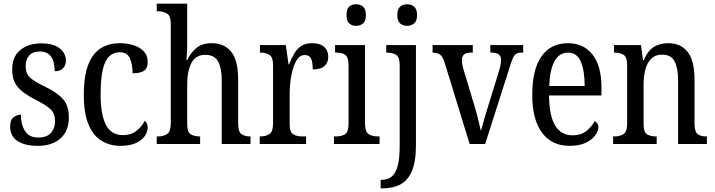

<svg xmlns="http://www.w3.org/2000/svg" viewBox="-20 -780 3873 1040"><path d="M184 10Q115 10 75 -16Q35 -42 35 -95Q35 -131 54 -145Q73 -159 93 -159Q93 -106 115.5 -70.5Q138 -35 187 -35Q233 -35 255.5 -59.5Q278 -84 278 -126Q278 -163 257 -185Q236 -207 180 -236Q133 -260 103.5 -282.5Q74 -305 60 -333.5Q46 -362 46 -405Q46 -472 89.5 -508.5Q133 -545 204 -545Q271 -545 304 -517.5Q337 -490 337 -452Q337 -426 321 -410Q305 -394 276 -394Q276 -501 196 -501Q157 -501 138 -479Q119 -457 119 -422Q119 -381 143 -359.5Q167 -338 223 -311Q290 -279 321.5 -243Q353 -207 353 -144Q353 -71 308 -30.5Q263 10 184 10Z M632 10Q574 10 529 -18Q484 -46 459 -106.5Q434 -167 434 -265Q434 -372 459.5 -433.5Q485 -495 529 -520.5Q573 -546 628 -546Q693 -546 736.5 -520Q780 -494 780 -444Q780 -410 760 -396.5Q740 -383 698 -383Q698 -430 684 -463.5Q670 -497 628 -497Q597 -497 573.5 -476.5Q550 -456 537.5 -406Q525 -356 525 -266Q525 -159 554 -103.5Q583 -48 646 -48Q690 -48 719.5 -71.5Q749 -95 764 -126Q771 -120 775.5 -111Q780 -102 780 -88Q780 -67 765 -44Q750 -21 717 -5.5Q684 10 632 10Z M829 0V-41H837Q864 -41 884.5 -53.5Q905 -66 905 -113V-651Q905 -695 884 -707Q863 -719 837 -719H829V-760H994V-534Q994 -509 992 -484Q990 -459 990 -454H994Q1011 -492 1042.5 -519Q1074 -546 1126 -546Q1196 -546 1233 -499Q1270 -452 1270 -349V-113Q1270 -66 1288 -53.5Q1306 -41 1335 -41H1337V0H1181V-346Q1181 -412 1161 -447.5Q1141 -483 1092 -483Q1040 -483 1017 -439Q994 -395 994 -321V-108Q994 -64 1013.5 -52.5Q1033 -41 1062 -41H1064V0Z M1387 0V-41H1390Q1419 -41 1439 -53.5Q1459 -66 1459 -113V-427Q1459 -471 1439 -483Q1419 -495 1391 -495H1388V-536H1528L1543 -431H1546Q1558 -462 1573 -488.5Q1588 -515 1611 -530.5Q1634 -546 1670 -546Q1714 -546 1736 -526Q1758 -506 1758 -472Q1758 -441 1738 -422.5Q1718 -404 1674 -404Q1674 -445 1664.5 -463.5Q1655 -482 1630 -482Q1608 -482 1593 -462.5Q1578 -443 1568 -411Q1558 -379 1553.5 -342.5Q1549 -306 1549 -273V-108Q1549 -64 1568.5 -52.5Q1588 -41 1616 -41H1638V0Z M1909 -640Q1886 -640 1871.5 -653Q1857 -666 1857 -698Q1857 -731 1871.5 -744Q1886 -757 1909 -757Q1931 -757 1946.5 -744Q1962 -731 1962 -698Q1962 -666 1946.5 -653Q1931 -640 1909 -640ZM1789 0V-41H1800Q1830 -41 1849 -53Q1868 -65 1868 -110V-425Q1868 -470 1850.5 -482.5Q1833 -495 1803 -495H1795V-536H1957V-115Q1957 -67 1976 -54Q1995 -41 2026 -41H2036V0Z M2185 -640Q2163 -640 2147.5 -653Q2132 -666 2132 -698Q2132 -731 2147.5 -744Q2163 -757 2185 -757Q2207 -757 2223 -744Q2239 -731 2239 -698Q2239 -666 2223 -653Q2207 -640 2185 -640ZM2042 240V194H2048Q2079 194 2100.5 177.5Q2122 161 2133.5 121Q2145 81 2145 10V-427Q2145 -471 2125.5 -483Q2106 -495 2078 -495H2072V-536H2233V8Q2233 97 2210.5 148Q2188 199 2148 219.5Q2108 240 2056 240Z M2388 -442Q2378 -474 2363.5 -484.5Q2349 -495 2323 -495V-536H2541V-495H2529Q2482 -495 2482 -455Q2482 -443 2484 -431Q2486 -419 2490 -406L2546 -220Q2558 -183 2568.5 -139.5Q2579 -96 2585 -71Q2590 -91 2601 -128.5Q2612 -166 2625 -208L2681 -389Q2694 -430 2694 -456Q2694 -495 2644 -495H2636V-536H2814V-495H2803Q2778 -495 2766.5 -479.5Q2755 -464 2741 -417L2608 0H2524Z M3065 10Q2968 10 2915.5 -62Q2863 -134 2863 -264Q2863 -405 2913.5 -475.5Q2964 -546 3056 -546Q3141 -546 3189.5 -484.5Q3238 -423 3238 -305V-263H2954Q2955 -152 2987.5 -99.5Q3020 -47 3082 -47Q3126 -47 3155.5 -70Q3185 -93 3201 -124Q3209 -120 3215 -112Q3221 -104 3221 -90Q3221 -70 3204 -46.5Q3187 -23 3152.5 -6.5Q3118 10 3065 10ZM3147 -314Q3147 -395 3126.5 -445Q3106 -495 3057 -495Q3009 -495 2983.5 -448Q2958 -401 2955 -314Z M3301 0V-41H3309Q3338 -41 3357.5 -53.5Q3377 -66 3377 -113V-427Q3377 -471 3357.5 -483Q3338 -495 3311 -495H3306V-536H3452L3463 -454H3467Q3490 -507 3522.5 -526.5Q3555 -546 3600 -546Q3667 -546 3704.5 -499Q3742 -452 3742 -349V-113Q3742 -66 3759 -53.5Q3776 -41 3805 -41H3809V0H3653V-346Q3653 -411 3634 -447.5Q3615 -484 3567 -484Q3529 -484 3506.5 -461Q3484 -438 3475 -400.5Q3466 -363 3466 -321V-108Q3466 -64 3485 -52.5Q3504 -41 3532 -41H3537V0Z"/></svg>

Font: Noto Serif Condensed
Style: Regular
Weight: 400
Width: 3
Designer: Monotype Design Team
Foundry: Monotype Imaging Inc.
Version: Version 2.013; ttfautohint (v1.8.4.7-5d5b)